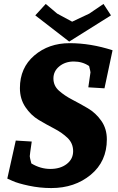

<svg xmlns="http://www.w3.org/2000/svg" viewBox="-20 -939 597 974"><path d="M141 -221Q131 -153 131 -146.5Q131 -140 139 -110Q185 -82 235.5 -82Q286 -82 318.5 -107Q351 -132 351 -172Q351 -212 323 -239Q295 -266 255.5 -286.5Q216 -307 176.5 -330.5Q137 -354 109 -395.5Q81 -437 81 -492Q81 -595 154 -657.5Q227 -720 333.5 -720Q440 -720 551 -684L510 -491L428 -496Q439 -568 439 -572Q439 -576 432 -604Q398 -627 354.5 -627Q311 -627 281 -602.5Q251 -578 251 -541Q251 -504 279 -479Q307 -454 346.5 -433.5Q386 -413 426 -389.5Q466 -366 494 -326Q522 -286 522 -232Q522 -120 440.5 -52.5Q359 15 240 15Q182 15 126 3Q70 -9 44 -21L17 -33L60 -226ZM505 -919 543 -861 331 -728 159 -861 212 -919 270 -870 346 -829 433 -870Z"/></svg>

Font: Andada
Style: Bold Italic
Weight: 700
Italic angle: -8.29999°
Designer: Carolina Giovagnoli
Foundry: Carolina Giovagnoli
Version: Version 1.003